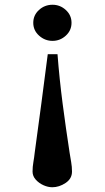

<svg xmlns="http://www.w3.org/2000/svg" viewBox="-20 -580 440 808"><path d="M283 142Q283 172 256 190Q229 208 200 208Q182 208 163 199.5Q144 191 130.5 176Q117 161 117 142Q117 122 120.5 102Q124 82 126 63Q140 -41 154 -144.5Q168 -248 181 -352H222Q230 -248 243.5 -144.5Q257 -41 273 63Q276 82 279.5 102Q283 122 283 142ZM281 -484Q281 -452 257 -430Q233 -408 201 -408Q169 -408 144.5 -430Q120 -452 120 -484Q120 -516 144 -538Q168 -560 201 -560Q233 -560 257 -538Q281 -516 281 -484Z"/></svg>

Font: Kaisei Tokumin ExtraBold
Style: Regular
Weight: 800
Designer: Font-Kai, 金井和夫
Foundry: KAZUO KANAI
Version: Version 5.003